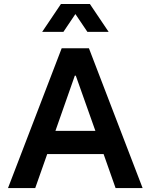

<svg xmlns="http://www.w3.org/2000/svg" viewBox="-20 -951 763 971"><path d="M503.9 -171.9H218.8L158.2 0H20.5L292 -707H429.7L701.2 0H564.5ZM462.4 -289.1 363.3 -568.4H358.4L260.3 -289.1ZM288.1 -930.7H434.6L529.3 -790H421.9L361.3 -879.9L300.8 -790H193.4Z"/></svg>

Font: Wanted Sans SemiBold
Style: Regular
Weight: 600
Designer: Original Design by Kil Hyung-jin and Kang Hanbin, Wanted Lab, Inc; Hangeul from Source Han Sans by Jang Soo-young and Ka
Foundry: Wanted Lab, Inc.
Version: Version 1.003